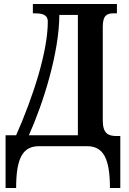

<svg xmlns="http://www.w3.org/2000/svg" viewBox="-20 -734 647 964"><path d="M8 210H61C61 62 93 0 176 0H417C499 0 532 62 532 210H584V-51H567C523 -51 496 -63 496 -130V-600C496 -659 519 -667 551 -667H567V-714H145V-667H153C190 -667 220 -662 220 -625C220 -476 147 -249 61 -55H8ZM125 -55C197 -215 277 -468 278 -659H371V-55Z"/></svg>

Font: Noto Serif Condensed Semi
Style: Regular
Weight: 600
Width: 3
Designer: Monotype Design Team
Foundry: Monotype Imaging Inc.
Version: Version 1.002